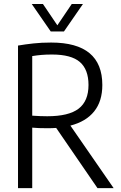

<svg xmlns="http://www.w3.org/2000/svg" viewBox="-20 -966 620 986"><path d="M72.5 0V-732Q110.5 -738.5 151.8 -743Q193 -747.5 242.5 -747.5Q505.5 -747.5 505.5 -529.5Q505.5 -446 463.5 -393.8Q421.5 -341.5 341.5 -321L563.5 0H480.5L268.5 -309Q247.5 -307.5 225 -307.5Q198.5 -307.5 180.5 -308.2Q162.5 -309 145.5 -310.5V0ZM222.5 -369Q333 -369 383.8 -408Q434.5 -447 434.5 -529.5Q434.5 -609 390.2 -647.5Q346 -686 247 -686Q217 -686 193.5 -684Q170 -682 145.5 -678V-372Q168 -370.5 185 -369.8Q202 -369 222.5 -369ZM240.5 -804.5 143 -945.5H200.5L274.5 -836L348.5 -945.5H406L308.5 -804.5Z"/></svg>

Font: Encode Sans Condensed
Style: Regular
Weight: 400
Width: 3
Designer: Multiple Designers
Foundry: Impallari Type
Version: Version 3.000; ttfautohint (v1.8.3) -l 8 -r 50 -G 200 -x 14 